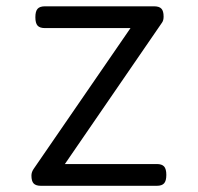

<svg xmlns="http://www.w3.org/2000/svg" viewBox="-20 -600 640 620"><path d="M517.1 -35.2Q517.1 -16.1 510 -8.1Q502.9 0 486.3 0H151.4H112.3Q95.7 0 88.6 -7.6Q81.5 -15.1 81.5 -33.2Q81.5 -43.9 88.4 -54.2L401.4 -509.3H125Q108.4 -509.3 101.3 -517.3Q94.2 -525.4 94.2 -544.4Q94.2 -563.5 101.3 -571.5Q108.4 -579.6 125 -579.6H435.1H477.5Q494.1 -579.6 501.2 -572Q508.3 -564.5 508.3 -546.4Q508.3 -534.2 503.4 -527.3L189.5 -70.3H486.3Q502.9 -70.3 510 -62.3Q517.1 -54.2 517.1 -35.2Z"/></svg>

Font: Courier Prime Code
Style: Regular
Weight: 400
Designer: Alan Dague-Greene
Foundry: Quote-Unquote Apps
Version: Version 3.0318